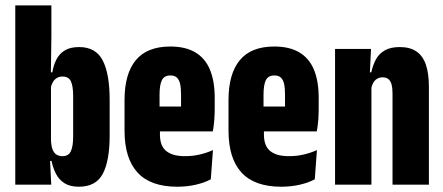

<svg xmlns="http://www.w3.org/2000/svg" viewBox="-20 -683 1640 710"><path d="M271.5 7.5Q239.5 7.5 219 -5.2Q198.5 -18 187.2 -39.8Q176 -61.5 170.5 -88H134L168.5 -171.5Q168.5 -150 172.8 -135.2Q177 -120.5 186.5 -113Q196 -105.5 211 -105.5Q233.5 -105.5 242 -123.8Q250.5 -142 250.5 -178.5V-328Q250.5 -364.5 242.2 -382.2Q234 -400 211 -400Q199.5 -400 190.5 -394.8Q181.5 -389.5 176 -380.2Q170.5 -371 167.5 -358.5L151 -415.5H173.5Q178 -442.5 189 -463.8Q200 -485 220.2 -497Q240.5 -509 272.5 -509Q334.5 -509 360 -459.2Q385.5 -409.5 385.5 -313.5V-182Q385.5 -88.5 360.2 -40.5Q335 7.5 271.5 7.5ZM36.5 0V-663H170V-547L168 -403L168.5 -390V-106L164.5 -103L169.5 0Z M635.5 7.5Q537 7.5 488.8 -44.8Q440.5 -97 440.5 -200.5V-313Q440.5 -410 482.2 -460.5Q524 -511 610 -511Q665.5 -511 702 -489.5Q738.5 -468 756.2 -425.8Q774 -383.5 774 -321V-284Q774 -262 772.5 -240.2Q771 -218.5 767 -197H649.5Q649.5 -242 649.5 -275.2Q649.5 -308.5 649.5 -333Q649.5 -357.5 646 -373Q642.5 -388.5 634 -396.2Q625.5 -404 610 -404Q587.5 -404 578.8 -386.8Q570 -369.5 570 -333V-252.5L571.5 -230.5V-185.5Q571.5 -164.5 577.2 -149.2Q583 -134 594.8 -124.5Q606.5 -115 623.8 -110.2Q641 -105.5 664.5 -105.5Q693.5 -105.5 719.5 -111.8Q745.5 -118 767.5 -128L759.5 -20Q736.5 -7.5 704.2 0Q672 7.5 635.5 7.5ZM524.5 -197V-289H738V-197Z M1020 7.5Q921.5 7.5 873.2 -44.8Q825 -97 825 -200.5V-313Q825 -410 866.8 -460.5Q908.5 -511 994.5 -511Q1050 -511 1086.5 -489.5Q1123 -468 1140.8 -425.8Q1158.5 -383.5 1158.5 -321V-284Q1158.5 -262 1157 -240.2Q1155.5 -218.5 1151.5 -197H1034Q1034 -242 1034 -275.2Q1034 -308.5 1034 -333Q1034 -357.5 1030.5 -373Q1027 -388.5 1018.5 -396.2Q1010 -404 994.5 -404Q972 -404 963.2 -386.8Q954.5 -369.5 954.5 -333V-252.5L956 -230.5V-185.5Q956 -164.5 961.8 -149.2Q967.5 -134 979.2 -124.5Q991 -115 1008.2 -110.2Q1025.5 -105.5 1049 -105.5Q1078 -105.5 1104 -111.8Q1130 -118 1152 -128L1144 -20Q1121 -7.5 1088.8 0Q1056.5 7.5 1020 7.5ZM909 -197V-289H1122.5V-197Z M1431.5 0V-338Q1431.5 -357.5 1428 -370.5Q1424.5 -383.5 1416.5 -390.2Q1408.5 -397 1394.5 -397Q1383 -397 1374.2 -391.5Q1365.5 -386 1360.2 -376.8Q1355 -367.5 1352.5 -355L1325 -415.5H1353Q1358.5 -441.5 1369.8 -462.8Q1381 -484 1402.5 -496.5Q1424 -509 1458 -509Q1496.5 -509 1520.2 -492.5Q1544 -476 1555 -443.5Q1566 -411 1566 -362V0ZM1219 0V-502H1352L1347 -398.5L1353.5 -397.5V0Z"/></svg>

Font: Anek Latin Condensed
Style: Bold
Weight: 700
Width: 3
Designer: Yesha Goshar
Foundry: Ek Type
Version: Version 1.003